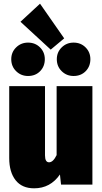

<svg xmlns="http://www.w3.org/2000/svg" viewBox="-20 -1001 555 1041"><path d="M481 0H311L305 -55Q253 20 165 20Q99 20 64.5 -24Q30 -68 30 -144V-534H224V-159Q224 -121 246 -121Q268 -121 287 -160V-534H481ZM197 -981 328 -793 255 -732 91 -883ZM223 -680Q223 -641 197.5 -615Q172 -589 132 -589Q94 -589 67.5 -615Q41 -641 41 -680Q41 -718 67.5 -744Q94 -770 132 -770Q171 -770 197 -744Q223 -718 223 -680ZM470 -680Q470 -641 444.5 -615Q419 -589 379 -589Q341 -589 314.5 -615Q288 -641 288 -680Q288 -718 314.5 -744Q341 -770 379 -770Q418 -770 444 -744Q470 -718 470 -680Z"/></svg>

Font: Fira Sans Condensed Black
Style: Regular
Weight: 900
Width: 3
Designer: Carrois Corporate & Edenspiekermann AG
Foundry: Carrois Corporate GbR & Edenspiekermann AG
Version: Version 4.203